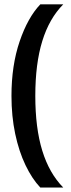

<svg xmlns="http://www.w3.org/2000/svg" viewBox="-20 -708 318 862"><path d="M264 134H161Q124 95 94.5 33.5Q65 -28 48.2 -107.2Q31.5 -186.5 31.5 -277.5Q31.5 -414.5 68.2 -522.2Q105 -630 161 -688.5H264Q201 -625 169.8 -523.5Q138.5 -422 138.5 -277.5Q138.5 -133 169.8 -31.5Q201 70 264 134Z"/></svg>

Font: Overused Grotesk Medium
Style: Regular
Weight: 525
Version: Version 0.004